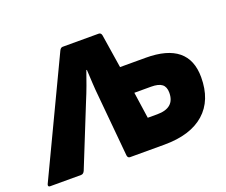

<svg xmlns="http://www.w3.org/2000/svg" viewBox="-143 -823 1168 992"><g transform="rotate(-20 441.0 -327.5)"><path d="M-25 0Q-31 0 -33 -4.5Q-35 -9 -32 -15L265 -640Q272 -655 283 -655H481Q494 -655 497 -640L526 -455H667Q902 -455 902 -263Q902 -136 825 -68Q748 0 604 0H416Q403 0 401 -15L370 -350Q366 -388 364 -425.5Q362 -463 360 -500H357Q344 -462 330 -424Q316 -386 300 -348L166 -15Q159 0 146 0ZM571 -160H623Q720 -160 720 -244Q720 -276 701.5 -290.5Q683 -305 642 -305H550Z"/></g></svg>

Font: Sofia Sans ExtraBlack
Style: Italic
Weight: 1000
Italic angle: -9°
Designer: Botio Nikoltchev, Ani Petrova
Foundry: lettersoup
Version: Version 4.100; ttfautohint (v1.8.4.7-5d5b)